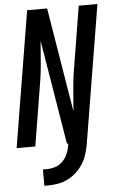

<svg xmlns="http://www.w3.org/2000/svg" viewBox="-62 -777 629 1034"><g transform="rotate(-5 252.5 -260.0)"><path d="M135 215V127H155Q177 127 199 120.5Q221 114 238.5 98Q256 82 266 61Q276 40 280 18L283 0H276L183 -564Q180 -530 177.5 -496.5Q175 -463 172 -429Q169 -395 164 -361.5Q159 -328 153 -294L105 0H4L125 -735H233L326 -171Q329 -205 331.5 -238.5Q334 -272 337 -306Q340 -340 345 -373.5Q350 -407 356 -441L404 -735H505L381 18Q376 44 367.5 70Q359 96 343.5 119.5Q328 143 306.5 162.5Q285 182 260 194Q235 206 208 210.5Q181 215 155 215Z"/></g></svg>

Font: Iosevka Term Curly SmBd Obl
Style: Regular
Weight: 600
Italic angle: -9°
Designer: Belleve Invis
Foundry: Belleve Invis
Version: Version 32.3.0